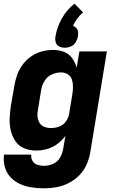

<svg xmlns="http://www.w3.org/2000/svg" viewBox="-29 -809 625 1042"><path d="M210 213Q244 213 277.5 207Q311 201 343.5 184.5Q376 168 401.5 142Q427 116 441 84Q455 52 461 18L551 -530H402L387 -442Q379 -470 362.5 -493.5Q346 -517 318 -527.5Q290 -538 259 -538Q229 -538 198.5 -530Q168 -522 141 -503.5Q114 -485 94.5 -459Q75 -433 64.5 -403.5Q54 -374 49 -344L30 -234Q25 -200 23.5 -166.5Q22 -133 29.5 -101Q37 -69 54.5 -43Q72 -17 102 -4.5Q132 8 166 8Q196 8 225.5 0Q255 -8 281.5 -27Q308 -46 326 -72L314 -2Q310 23 297 46Q284 69 259.5 80Q235 91 210 91Q192 91 174.5 85.5Q157 80 147.5 64.5Q138 49 141 30H-7Q-12 64 -3 96.5Q6 129 28 152.5Q50 176 79.5 189.5Q109 203 142.5 208Q176 213 210 213ZM248 -114Q229 -114 212 -120.5Q195 -127 185.5 -142.5Q176 -158 174.5 -176.5Q173 -195 177 -214L195 -324Q199 -348 213.5 -371Q228 -394 252.5 -405Q277 -416 302 -416Q322 -416 338.5 -406Q355 -396 361 -378Q367 -360 367 -340Q367 -320 364 -300L346 -190Q342 -168 328 -149Q314 -130 292 -122Q270 -114 248 -114ZM323 -550Q339 -550 355.5 -557Q372 -564 381.5 -579.5Q391 -595 394 -611Q396 -624 394.5 -636Q393 -648 385.5 -656.5Q378 -665 367 -669Q377 -690 390.5 -708.5Q404 -727 422 -742L375 -789Q333 -756 306.5 -708.5Q280 -661 272 -611Q269 -595 273.5 -579.5Q278 -564 292 -557Q306 -550 323 -550Z"/></svg>

Font: Iosevka Sparkle Heavy
Style: Italic
Weight: 900
Italic angle: -9°
Designer: Belleve Invis
Foundry: Belleve Invis
Version: Version 4.5.0; ttfautohint (v1.8.3)